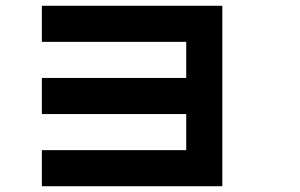

<svg xmlns="http://www.w3.org/2000/svg" viewBox="-20 -645 1040 665"><path d="M125 -250V-375H625V-500H125V-625H750V0H125V-125H625V-250Z"/></svg>

Font: Galmuri7 Regular
Style: Regular
Weight: 400
Designer: Lee Minseo (quiple)
Version: Version 2.399;hotconv 1.1.1;makeotfexe 2.6.0 DEVELOPMENT